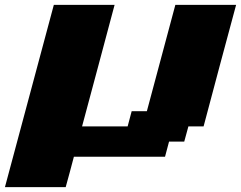

<svg xmlns="http://www.w3.org/2000/svg" viewBox="-54 -645 991 790"><path d="M-33.7 125H216.3Q222.2 104 233.4 62.5Q244.6 21 250 0H625L641.6 -62.5H704.1L721.2 -125H783.7Q805.7 -208.5 850.3 -375.2Q895 -542 917.5 -625H667.5L550.3 -187.5H487.8L471.2 -125H283.7Q306.2 -208.5 350.8 -375.2Q395.5 -542 417.5 -625H167.5Q133.8 -500 66.9 -250Q0 0 -33.7 125Z"/></svg>

Font: Faithful 32x
Style: BoldOblique
Weight: 400
Foundry: Faithful Resource Pack
Version: Version 1.0; January 27, 2023